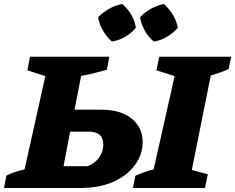

<svg xmlns="http://www.w3.org/2000/svg" viewBox="-55 -941 1177 961"><path d="M-35 0 -23 -62Q-3 -72 20 -80Q43 -88 68 -93L172 -560L82 -589L95 -657H492L480 -592Q448 -583 416 -575Q384 -567 351 -561L318 -392H450Q549 -392 604 -347.5Q659 -303 659 -229Q659 -169 621.5 -116.5Q584 -64 514 -32Q444 0 345 0ZM610 0 623 -62Q645 -71 667.5 -79.5Q690 -88 714 -93L819 -560L728 -589L742 -657H1102L1089 -595Q1069 -586 1046.5 -578Q1024 -570 1000 -563L905 -90L985 -69L971 0ZM263 -109H383Q420 -123 441 -152.5Q462 -182 462 -217Q462 -282 390 -282H296ZM557 -921Q584 -898 602 -867Q620 -836 625 -802Q604 -776 571.5 -757Q539 -738 505 -733Q480 -755 461 -787Q442 -819 436 -855Q460 -879 491.5 -897Q523 -915 557 -921ZM766 -921Q792 -897 810.5 -866.5Q829 -836 835 -802Q813 -776 781 -757Q749 -738 715 -733Q689 -754 670.5 -786.5Q652 -819 646 -855Q669 -879 700.5 -897Q732 -915 766 -921Z"/></svg>

Font: Piazzolla SC ExtraBold
Style: Italic
Weight: 800
Italic angle: -11.3°
Designer: Juan Pablo del Peral
Foundry: Huerta Tipografica
Version: Version 1.330